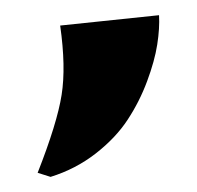

<svg xmlns="http://www.w3.org/2000/svg" viewBox="-20 -734 260 254"><path d="M46.9 -500 29.8 -505.4Q55.7 -571.3 61.5 -608.4Q67.4 -645.5 59.6 -700.2L190.4 -713.9Q191.4 -696.8 188 -675Q184.6 -653.3 174.6 -626.5Q164.6 -599.6 148.9 -575.7Q133.3 -551.8 106.7 -531Q80.1 -510.3 46.9 -500Z"/></svg>

Font: Cinzel Black
Style: Regular
Weight: 900
Designer: Natanael Gama
Version: Version 1.001;PS 001.001;hotconv 1.0.56;makeotf.lib2.0.21325